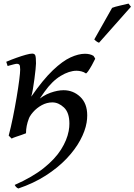

<svg xmlns="http://www.w3.org/2000/svg" viewBox="-20 -758 755 1078"><path d="M514.6 -428.2Q506.8 -411.6 495.6 -391.6Q484.4 -371.6 474.6 -357.7Q464.8 -343.8 461.4 -346.2Q451.7 -353.5 437.3 -357.2Q422.9 -360.8 409.7 -360.8Q368.7 -360.8 320.6 -331.8Q272.5 -302.7 229.5 -242.2Q206.1 -209.5 182.1 -171.4Q158.2 -133.3 142.1 -92.3Q126 -51.3 126 -9.8Q117.2 -5.9 101.1 -0.5Q85 4.9 69.1 10.3Q53.2 15.6 45.4 20L28.8 3.4Q41 -42.5 52.5 -99.1Q64 -155.8 73.2 -210.7Q82.5 -265.6 87.9 -307.9Q93.3 -350.1 93.3 -367.2Q93.3 -389.6 88.6 -394.8Q84 -399.9 75.2 -399.9Q69.8 -399.9 57.1 -396.7Q44.4 -393.6 33.7 -390.4Q22.9 -387.2 22.9 -387.2L15.1 -411.1Q42.5 -422.9 71.8 -433.3Q101.1 -443.8 125 -450.4Q148.9 -457 160.6 -457Q174.3 -457 178.2 -446.8Q182.1 -436.5 182.1 -401.9Q182.1 -393.1 179.7 -368.9Q177.2 -344.7 173.3 -314.9Q169.4 -285.2 164.8 -258.1Q160.2 -231 155.3 -215.3Q221.7 -311 276.6 -363.3Q331.5 -415.5 376.2 -435.8Q420.9 -456.1 457 -456.1Q470.2 -456.1 482.4 -453.4Q494.6 -450.7 504.9 -444.3Q508.3 -439.9 510.7 -435.5Q513.2 -431.2 514.6 -428.2ZM62.5 280.3Q163.1 235.8 226.3 185.1Q289.6 134.3 322.8 81.5Q356 28.8 365.7 -22.5Q367.7 -33.7 368.7 -44.2Q369.6 -54.7 369.6 -64Q369.6 -126 339.1 -154.5Q308.6 -183.1 273.9 -183.1Q243.2 -183.1 214.8 -167.7Q186.5 -152.3 165.5 -128.4Q144.5 -104.5 136.2 -79.1Q136.2 -79.1 126.5 -80.1Q116.7 -81.1 112.3 -89.8Q142.6 -152.3 182.4 -187.5Q222.2 -222.7 262.9 -237.1Q303.7 -251.5 336.9 -251.5Q391.1 -251.5 430.4 -214.4Q469.7 -177.2 469.7 -110.4Q469.7 -89.8 466.3 -69.8Q458.5 -22.9 430.2 29.5Q401.9 82 353.3 133.1Q304.7 184.1 237.1 227.5Q169.4 271 83 300.3Q69.8 294.9 62.5 280.3ZM715.3 -720.2 536.1 -518.1Q523.4 -522 509.3 -536.6L609.4 -713.9Q625 -720.2 654.5 -726.8Q684.1 -733.4 701.7 -737.8Z"/></svg>

Font: Gentium Book Plus
Style: Italic
Weight: 400
Italic angle: -8°
Designer: Victor Gaultney, Annie Olsen, Iska Routamaa, Becca Hirsbrunner
Foundry: SIL International
Version: Version 6.101